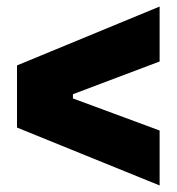

<svg xmlns="http://www.w3.org/2000/svg" viewBox="-20 -654 540 587"><path d="M468 -87 32 -264V-454L468 -634V-466L203 -366V-353L468 -255Z"/></svg>

Font: Mona Sans Condensed ExtraBold
Style: Regular
Weight: 800
Width: 3
Designer: Deni Anggara
Foundry: GitHub
Version: Version 1.001;gftools[0.9.33]